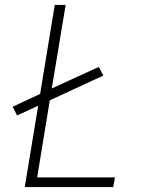

<svg xmlns="http://www.w3.org/2000/svg" viewBox="-20 -755 616 775"><path d="M80 0H437L444 -39H130L181 -350L397 -450L379 -485L189 -398L245 -735H201L142 -376L31 -324L49 -289L134 -328Z"/></svg>

Font: Iosevka Sparkle XLtObl
Style: Regular
Weight: 200
Italic angle: -9°
Designer: Belleve Invis
Foundry: Belleve Invis
Version: Version 4.5.0; ttfautohint (v1.8.3)